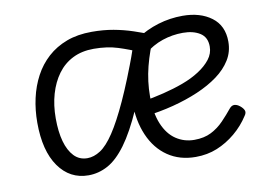

<svg xmlns="http://www.w3.org/2000/svg" viewBox="-63 -616 1019 731"><g transform="rotate(-10 446.5 -250.0)"><path d="M67 -214Q67 -263 77 -308Q87 -353 107.5 -391.5Q128 -430 159.5 -458.5Q191 -487 233.5 -503Q276 -519 331 -519Q376 -519 414.5 -512Q453 -505 489 -493Q525 -481 562 -466Q536 -410 521.5 -353Q507 -296 507 -238Q507 -174 525 -131Q543 -88 574.5 -67Q606 -46 645 -46Q683 -46 710.5 -60Q738 -74 759.5 -96.5Q781 -119 798 -140Q807 -151 817.5 -150.5Q828 -150 839 -141Q850 -132 853.5 -123Q857 -114 849 -103Q826 -67 793 -39.5Q760 -12 722 3.5Q684 19 639 19Q577 19 531.5 -12Q486 -43 461.5 -99.5Q437 -156 437 -229Q437 -280 444.5 -322Q452 -364 463 -399Q474 -434 487 -461L507 -408Q461 -428 420 -441Q379 -454 327 -454Q281 -454 246 -436.5Q211 -419 187.5 -387Q164 -355 151.5 -312Q139 -269 139 -218Q139 -166 149.5 -128.5Q160 -91 180.5 -69.5Q201 -48 232 -48Q257 -48 282.5 -64.5Q308 -81 336 -123Q364 -165 397.5 -238Q431 -311 472 -423L522 -409Q479 -282 442.5 -199.5Q406 -117 371 -69.5Q336 -22 300 -2.5Q264 17 225 17Q153 17 110 -44Q67 -105 67 -214ZM837 -392Q837 -353 817.5 -321.5Q798 -290 764 -265Q730 -240 684.5 -220.5Q639 -201 586.5 -187.5Q534 -174 477 -167V-224Q518 -231 559 -241Q600 -251 636.5 -264.5Q673 -278 701.5 -296.5Q730 -315 747 -337Q764 -359 764 -386Q764 -422 738 -438.5Q712 -455 672 -455Q631 -455 592.5 -442Q554 -429 520 -401L500 -464Q541 -491 587 -505Q633 -519 682 -519Q750 -519 793.5 -486.5Q837 -454 837 -392Z"/></g></svg>

Font: Playwrite GB S Light
Style: Regular
Weight: 300
Designer: Veronika Burian, José Scaglione
Foundry: TypeTogether
Version: Version 1.002